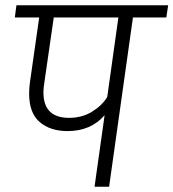

<svg xmlns="http://www.w3.org/2000/svg" viewBox="-20 -705 655 725"><path d="M608 -639H482L392 0H337L375 -270Q323 -210 235 -210Q170 -210 130 -244Q90 -278 90 -352Q90 -372 93 -394L128 -639H36L42 -685H615ZM385 -339 427 -639H183L147 -390Q144 -372 144 -356Q144 -260 241 -260Q290 -260 328 -283.5Q366 -307 385 -339Z"/></svg>

Font: FiraGO Light
Style: Italic
Weight: 300
Italic angle: -8°
Designer: bBox Type GmbH
Foundry: bBox Type GmbH
Version: Version 1.001